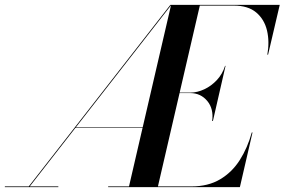

<svg xmlns="http://www.w3.org/2000/svg" viewBox="-45 -770 1171 790"><path d="M-25 -3H73.4L656 -750H1106L1058 -545H1055Q1064.5 -598.5 1053.6 -644.6Q1042.6 -690.6 1009.1 -718.8Q975.5 -747 917 -747H777.2L694.2 -389H738Q766.5 -389 795.5 -402.6Q824.5 -416.1 847.5 -440.8Q870.5 -465.5 881 -499H883L831 -272H828Q834.8 -322.2 807.8 -354.6Q780.8 -387 738 -387H693.8L604.8 -3H743Q811.5 -3 860.5 -32.1Q909.5 -61.1 941.5 -111.3Q973.5 -161.5 991 -225H994L942 0H400V-3H485.8L541.6 -244H265.4L77.4 -3H195V0H-25ZM266.9 -246H542.1L658.6 -748.1Z"/></svg>

Font: Bodoni* 72 Medium
Style: Italic
Weight: 500
Italic angle: -13°
Version: Version 1.002; ttfautohint (v0.97) -l 8 -r 50 -G 200 -x 14 -